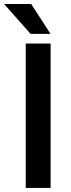

<svg xmlns="http://www.w3.org/2000/svg" viewBox="-46 -925 349 945"><path d="M80.6 -710.9V0H203.1V-710.9ZM-25.9 -905.3 104.5 -758.3H202.6L107.4 -905.3Z"/></svg>

Font: Vazirmatn Medium
Style: Regular
Weight: 500
Designer: Saber Rastikerdar
Foundry: Saber Rastikerdar
Version: Version 33.003